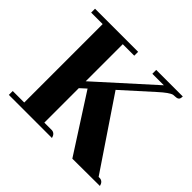

<svg xmlns="http://www.w3.org/2000/svg" viewBox="-142 -754 923 923"><g transform="rotate(45 319.5 -292.5)"><path d="M312.5 0Q306.6 -24.4 286.1 -26.4H234.4V-260.7L265.6 -289.1L452.1 1L638.7 0Q632.8 -24.4 612.3 -26.4H603.5L365.2 -379.9L513.7 -513.7Q557.6 -553.7 577.1 -558.6Q584 -559.6 589.8 -559.6Q613.3 -559.6 615.2 -576.2Q616.2 -581.1 616.2 -585.9H435.5V-559.6H513.7L234.4 -307.6V-559.6H312.5V-585.9H19.5V-559.6H97.7V-26.4H19.5V0Z"/></g></svg>

Font: Abhaya Libre ExtraBold
Style: Regular
Weight: 800
Designer: Pushpananda Ekanayake, Sol Matas, Pathum Egodawatta
Foundry: Mooniak
Version: Version 1.050 ; ttfautohint (v1.6)